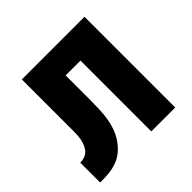

<svg xmlns="http://www.w3.org/2000/svg" viewBox="-139 -649 778 778"><g transform="rotate(-45 250.0 -260.0)"><path d="M14 0V-114Q29 -114 42.5 -119.5Q56 -125 64.5 -137Q73 -149 77.5 -163Q82 -177 83.5 -191.5Q85 -206 85 -220.5Q85 -235 85 -249Q85 -251 85 -252.5Q85 -254 85 -255V-258Q85 -259 85 -259.5Q85 -260 85 -261V-520H444V0H307V-406H222V-261Q222 -237 221 -212.5Q220 -188 216.5 -164Q213 -140 205 -117Q197 -94 183.5 -73.5Q170 -53 151.5 -37Q133 -21 110 -12.5Q87 -4 62.5 -2Q38 0 14 0Z"/></g></svg>

Font: Iosevka SS04 Heavy
Style: Regular
Weight: 900
Monospace: yes
Designer: Belleve Invis
Foundry: Belleve Invis
Version: Version 19.0.0; ttfautohint (v1.8.4)